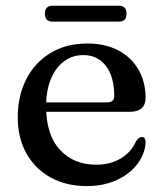

<svg xmlns="http://www.w3.org/2000/svg" viewBox="-20 -631 563 663"><path d="M482.7 -292.9Q482.7 -269.6 469 -257.2Q455.2 -244.9 428.7 -244.9H108.8V-277.4H349.4Q374.5 -277.4 374.5 -299.5Q374.5 -366.1 345.6 -403.4Q316.7 -440.8 268.1 -440.8Q229.9 -440.8 200.9 -419.1Q171.9 -397.4 155.6 -357.8Q139.2 -318.1 139.2 -264.5Q139.2 -165.1 187 -113.7Q234.7 -62.3 312 -62.3Q361.5 -62.3 398 -84.5Q434.4 -106.7 449.6 -143.2Q456 -151.7 460.4 -154.9Q464.7 -158 469.9 -158Q476.9 -158 480 -152.1Q483.1 -146.1 482.8 -137.9Q479.8 -97 453 -62.9Q426.2 -28.8 381.5 -8.6Q336.7 11.6 279.6 11.6Q209.1 11.6 155.3 -17.9Q101.5 -47.4 71.4 -100.9Q41.3 -154.4 41.3 -226.3Q41.3 -299.7 70.5 -357.1Q99.7 -414.4 153.7 -447.6Q207.7 -480.8 281.9 -480.8Q343.5 -480.8 388.6 -456.9Q433.7 -432.9 458.2 -390.6Q482.7 -348.3 482.7 -292.9ZM135 -583.7Q135 -597.7 141.8 -604.5Q148.6 -611.3 160.9 -611.3H391Q403.3 -611.3 410.1 -604.6Q416.9 -597.9 416.9 -583.8Q416.9 -569.6 410.1 -563Q403.3 -556.3 391 -556.3H160.9Q148.6 -556.3 141.8 -563Q135 -569.7 135 -583.7Z"/></svg>

Font: Fraunces
Style: Regular
Weight: 900
Version: Version 1.000;[b76b70a41]